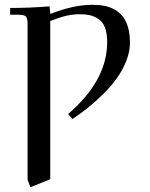

<svg xmlns="http://www.w3.org/2000/svg" viewBox="-20 -472 622 795"><path d="M22 -411.1V-439Q104.5 -439 185.1 -445.8L188 -418V-414.1Q284.7 -452.1 361.8 -452.1Q389.6 -452.1 412.4 -447.8Q435.1 -443.4 455.1 -432.1Q475.1 -420.9 488.8 -403.3Q502.4 -385.7 510.3 -358.4Q518.1 -331.1 518.1 -294.9Q518.1 -257.3 502.2 -218Q486.3 -178.7 462.4 -146Q438.5 -113.3 405.3 -80.6Q372.1 -47.9 342 -24.2Q312 -0.5 279.8 21L262.2 0Q423.8 -138.7 423.8 -297.9Q423.8 -334.5 414.1 -358.9Q404.3 -383.3 386.5 -394.3Q368.7 -405.3 351.6 -409.2Q334.5 -413.1 312 -413.1Q284.7 -413.1 258.8 -407.7Q232.9 -402.3 188 -384.8V270L106 303.2L94.2 272V-371.1Q94.2 -396 87.2 -403.6Q80.1 -411.1 55.2 -411.1Z"/></svg>

Font: Dihjauti S
Style: Bold
Weight: 700
Designer: T. Christopher White
Version: Version 3.0.0